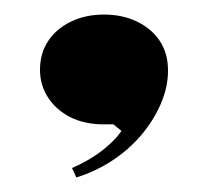

<svg xmlns="http://www.w3.org/2000/svg" viewBox="-20 -156 285 264"><path d="M85 88 79 75Q93 69 106 61Q119 53 130 43Q141 33 147 24L136 15H123Q96 15 76.5 5Q57 -5 46 -22Q35 -39 35 -60Q35 -83 46.5 -100Q58 -117 78 -126.5Q98 -136 123 -136Q148 -136 168 -126.5Q188 -117 199.5 -100Q211 -83 211 -59Q211 -36 201 -13Q191 10 174 30Q157 50 134 65Q111 80 85 88Z"/></svg>

Font: Kalnia Thin SemiBold
Style: Regular
Weight: 600
Version: Version 1.105